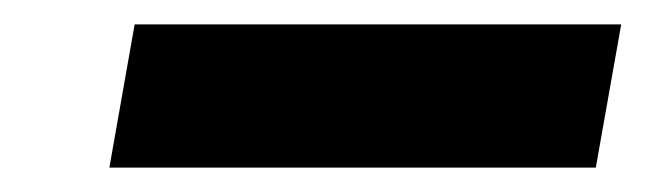

<svg xmlns="http://www.w3.org/2000/svg" viewBox="-20 -766 531 158"><path d="M70 -628.1 90.8 -745.9H491.2L470.3 -628.1Z"/></svg>

Font: Poppins Variable
Style: Italic
Weight: 100
Italic angle: -10°
Designer: Jonny Pinhorn
Foundry: Indian Type Foundry
Version: Version 6.000